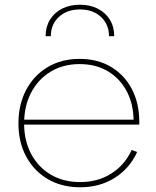

<svg xmlns="http://www.w3.org/2000/svg" viewBox="-20 -784 660 812"><path d="M319 8Q241 8 182.2 -26.5Q123.5 -61 90.8 -121.8Q58 -182.5 58 -262Q58 -342 90.5 -403.5Q123 -465 181.2 -500Q239.5 -535 317 -535Q393 -535 449.8 -501Q506.5 -467 537.8 -407Q569 -347 569 -269Q569 -265.5 569 -262.5Q569 -259.5 569 -257H545Q545 -260 545 -263.8Q545 -267.5 545 -271Q545 -342 516.8 -396.5Q488.5 -451 437.2 -482Q386 -513 317 -513Q247 -513 194 -480.8Q141 -448.5 111.5 -392Q82 -335.5 82 -262Q82 -189 111.8 -133Q141.5 -77 194.8 -45.5Q248 -14 319 -14Q394 -14 451 -50.2Q508 -86.5 537 -150L560 -141Q528.5 -72 465.5 -32Q402.5 8 319 8ZM73 -257V-278H561L567 -257ZM463 -631Q463 -670.5 444.8 -700.5Q426.5 -730.5 393.8 -747.2Q361 -764 318 -764Q275 -764 242.2 -747.2Q209.5 -730.5 191.2 -700.5Q173 -670.5 173 -631H195Q195 -681 229.2 -712.5Q263.5 -744 318 -744Q373 -744 407 -712.5Q441 -681 441 -631Z"/></svg>

Font: Hepta Slab ExtraLight
Style: Regular
Weight: 200
Designer: Michael LaGattuta
Foundry: Michael LaGattuta
Version: Version 1.100